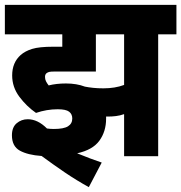

<svg xmlns="http://www.w3.org/2000/svg" viewBox="-20 -642 745 789"><path d="M217 -193Q172 -193 128 -178Q89 -205 59.5 -244.5Q30 -284 30 -332Q30 -385 65 -416Q83 -432 112 -441Q141 -450 199 -450H236V-501H0V-622H705V-501H630V0H490V-173Q473 -167 456.5 -165Q440 -163 424 -163Q420 -163 416 -163Q416 -159 416 -154Q416 -102 388.5 -64Q361 -26 297 -12Q353 11 398 26L345 127Q294 99 245.5 66Q197 33 151 -1Q94 -5 61.5 -23Q29 -41 29 -86Q29 -119 48.5 -135.5Q68 -152 94 -152Q135 -152 173 -114Q187 -112 201 -112Q242 -112 259.5 -123Q277 -134 277 -155Q277 -173 264 -183Q251 -193 217 -193ZM405 -279Q453 -279 490 -293V-501H374V-348H203Q189 -348 182.5 -346.5Q176 -345 171 -341Q165 -336 165 -326Q165 -316 169 -308Q173 -300 180 -291Q212 -299 251 -299Q295 -299 329 -286Q344 -283 363 -281Q382 -279 405 -279Z"/></svg>

Font: Noto Sans Condensed ExtraBold
Style: Italic
Weight: 800
Width: 3
Italic angle: -12°
Designer: Monotype Design Team
Foundry: Monotype Imaging Inc.
Version: Version 2.013; ttfautohint (v1.8.4.7-5d5b)